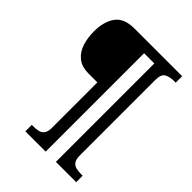

<svg xmlns="http://www.w3.org/2000/svg" viewBox="-244 -882 1116 1116"><g transform="rotate(45 313.5 -324.5)"><path d="M169 111V58H182Q205 58 223.5 53.5Q242 49 253 33.5Q264 18 264 -13V-386H193Q135 -386 101.5 -413.5Q68 -441 54 -485.5Q40 -530 40 -582Q40 -662 75 -711Q110 -760 195.1 -760H587V-707H574Q540 -707 516 -694.5Q492 -682 492 -635V-13Q492 18 503 33.5Q514 49 533 53.5Q552 58 574 58H587V111H420V-698H336V111Z"/></g></svg>

Font: Noto Serif Test
Style: Regular
Weight: 400
Version: Version 1.000